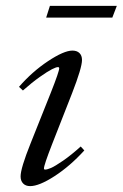

<svg xmlns="http://www.w3.org/2000/svg" viewBox="-20 -615 413 646"><path d="M135.3 -555.7 147.9 -595.2H373L357.9 -555.7ZM81.5 11.2Q66.4 11.2 57.9 2.4Q49.3 -6.3 49.3 -21.5Q49.3 -48.8 83 -132.8L151.4 -304.2Q179.2 -374.5 179.2 -385.3Q179.2 -389.2 174.8 -389.2Q168.9 -389.2 154.8 -382.1Q140.6 -375 114 -356.2Q87.4 -337.4 57.1 -310.5L43.9 -322.8Q88.4 -374 141.8 -409.4Q195.3 -444.8 223.6 -444.8Q238.8 -444.8 247.3 -436.5Q255.9 -428.2 255.9 -413.1Q255.9 -387.2 222.7 -301.8L155.3 -129.9Q127.9 -59.6 127.9 -48.3Q127.9 -44.4 131.8 -44.4Q138.7 -44.4 151.9 -50Q165 -55.7 192.4 -74.5Q219.7 -93.3 251.5 -122.1L263.7 -108.9Q215.8 -56.2 163.8 -22.5Q111.8 11.2 81.5 11.2Z"/></svg>

Font: Elstob
Style: Italic
Weight: 400
Italic angle: -20°
Designer: Peter S. Baker
Version: Version 1.015